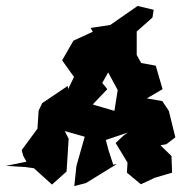

<svg xmlns="http://www.w3.org/2000/svg" viewBox="-38 -586 617 646"><path d="M379 -131 351 -105 391 -39 389 -5 436 34 483 12 541 -5 539 -61 502 -97 522 -101 552 -124 530 -213 508 -246 456 -255 509 -286 486 -365 437 -374 422 -401V-480L475 -527L479 -553L425 -566L333 -502L267 -492L277 -474L278 -481L209 -449L171 -383L211 -327L191 -286L190 -297L104 -239L92 -214L88 -153L35 -81L40 -62L51 -42L-18 -28L47 -24L76 -20L137 35L186 -9L193 -119L180 -145L247 -126L219 -27L212 40L251 30L355 -34L343 -32L327 -81L318 -115L392 -140ZM263 -223 323 -286 306 -307 366 -413 318 -357 358 -283 347 -213 282 -232 235 -248Z"/></svg>

Font: Asimov Aggro
Style: It
Weight: 500
Designer: Google
Version: Version 2.000980; 2014